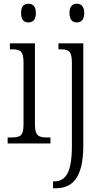

<svg xmlns="http://www.w3.org/2000/svg" viewBox="-20 -768 553 1028"><path d="M132 -648C154 -648 172 -660 172 -698C172 -736 154 -748 132 -748C109 -748 93 -736 93 -698C93 -660 109 -648 132 -648ZM391 -648C413 -648 431 -660 431 -698C431 -736 413 -748 391 -748C370 -748 352 -736 352 -698C352 -660 370 -648 391 -648ZM21 0H250V-32H236C185 -32 167 -40 167 -106V-536H33V-504H41C89 -504 106 -496 106 -431V-103C106 -39 88 -32 37 -32H21ZM264 240H277C363 240 426 191 426 11V-536H293V-504H302C347 -504 365 -496 365 -432V13C365 159 330 203 270 203H264Z"/></svg>

Font: Noto Serif Sinhala Condensed Light
Style: Regular
Weight: 300
Width: 3
Designer: Jelle Bosma - Monotype Design Team
Foundry: Monotype Imaging Inc.
Version: Version 2.007